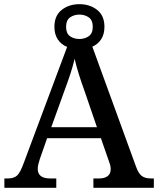

<svg xmlns="http://www.w3.org/2000/svg" viewBox="-20 -901 758 921"><path d="M1 0V-45H18Q47 -45 62.5 -59.5Q78 -74 95 -122L302 -676Q274 -687 257.5 -711.5Q241 -736 241 -772Q241 -826 276 -853.5Q311 -881 361 -881Q411 -881 446 -853.5Q481 -826 481 -772Q481 -737 465.5 -713Q450 -689 423 -677L632 -103Q644 -69 660 -57Q676 -45 704 -45H718V0H428V-45H456Q481 -45 496 -56Q511 -67 511 -90Q511 -100 508.5 -109.5Q506 -119 502 -129L464 -238H206L171 -138Q167 -126 164 -113.5Q161 -101 161 -91Q161 -45 221 -45H250V0ZM361 -714Q387 -714 406 -727.5Q425 -741 425 -772Q425 -804 406 -817.5Q387 -831 361 -831Q335 -831 316 -817.5Q297 -804 297 -772Q297 -741 315.5 -727.5Q334 -714 361 -714ZM226 -291H445L386 -463Q371 -504 358.5 -544Q346 -584 338 -619Q330 -585 318.5 -549.5Q307 -514 291 -471Z"/></svg>

Font: Noto Serif Sinhala Medium
Style: Regular
Weight: 500
Designer: Jelle Bosma - Monotype Design Team
Foundry: Monotype Imaging Inc.
Version: Version 2.007; ttfautohint (v1.8.4.7-5d5b)